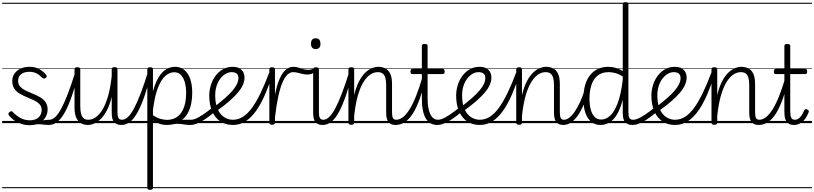

<svg xmlns="http://www.w3.org/2000/svg" viewBox="-20 -1135 7505 1770"><path d="M315 -11Q344 -19 365.5 -23.5Q387 -28 404.5 -29.5Q422 -31 436 -31Q445 -31 449 -23.5Q453 -16 452 -7Q451 2 445 9.5Q439 17 430 17Q408 17 387.5 14Q367 11 344 10Q321 9 289 16ZM256 19Q208 19 169.5 4.5Q131 -10 104.5 -30.5Q78 -51 64 -69Q57 -77 57.5 -85.5Q58 -94 67 -102Q77 -109 84 -110Q91 -111 98 -102Q126 -72 165.5 -49Q205 -26 256 -26Q289 -26 313.5 -38Q338 -50 351 -71.5Q364 -93 364 -121Q364 -153 344.5 -174Q325 -195 294.5 -209.5Q264 -224 229 -238.5Q194 -253 163 -271Q132 -289 112.5 -317Q93 -345 93 -388Q93 -426 113 -455.5Q133 -485 169 -502Q205 -519 254 -519Q290 -519 319.5 -508Q349 -497 370.5 -479.5Q392 -462 405 -445Q412 -436 411 -429.5Q410 -423 400 -416Q393 -410 385.5 -410.5Q378 -411 370 -418Q343 -445 315.5 -459Q288 -473 252 -473Q203 -473 175 -451.5Q147 -430 147 -389Q147 -357 166.5 -336Q186 -315 217 -300Q248 -285 283 -271Q318 -257 349 -239Q380 -221 399.5 -194Q419 -167 419 -126Q419 -90 401 -57Q383 -24 347 -2.5Q311 19 256 19ZM0 590H535V600H0ZM0 -20H535V0H0ZM0 -505H535V-500H0ZM0 -1110H535V-1100H0Z M429 17Q419 17 413.5 9.5Q408 2 408.5 -7Q409 -16 416 -23.5Q423 -31 436 -31Q462 -31 489 -56Q516 -81 545 -134.5Q574 -188 606.5 -273Q639 -358 676 -477Q679 -487 687.5 -488.5Q696 -490 703 -485Q710 -480 707 -469Q676 -349 645 -258Q614 -167 581.5 -106Q549 -45 511.5 -14Q474 17 429 17ZM535 590V600ZM535 -20V0ZM535 -505V-500ZM535 -1110V-1100Z M790 17Q757 17 729 2.5Q701 -12 684 -47.5Q667 -83 667 -145V-496Q667 -506 673.5 -510.5Q680 -515 693 -515Q707 -515 713.5 -510.5Q720 -506 720 -496V-155Q720 -113 727.5 -85.5Q735 -58 751 -44.5Q767 -31 795 -31Q828 -31 861 -53Q894 -75 923.5 -122.5Q953 -170 975.5 -247Q998 -324 1010 -434V-497Q1010 -507 1016.5 -511.5Q1023 -516 1037 -516Q1050 -516 1056.5 -511.5Q1063 -507 1063 -497V-99Q1063 -65 1072 -48Q1081 -31 1106 -31Q1116 -31 1120.5 -23.5Q1125 -16 1124.5 -7Q1124 2 1118 9.5Q1112 17 1100 17Q1080 17 1063 11.5Q1046 6 1034 -6.5Q1022 -19 1016 -40.5Q1010 -62 1010 -94V-242Q992 -168 965.5 -118Q939 -68 909 -38.5Q879 -9 848 4Q817 17 790 17ZM535 590H1206V600H535ZM535 -20H1206V0H535ZM535 -505H1206V-500H535ZM535 -1110H1206V-1100H535Z M1099 17Q1089 17 1083.5 9.5Q1078 2 1078.5 -7Q1079 -16 1086 -23.5Q1093 -31 1106 -31Q1132 -31 1159 -56Q1186 -81 1215 -134.5Q1244 -188 1276.5 -273Q1309 -358 1346 -477Q1349 -487 1357.5 -488.5Q1366 -490 1373 -485Q1380 -480 1377 -469Q1346 -349 1315 -258Q1284 -167 1251.5 -106Q1219 -45 1181.5 -14Q1144 17 1099 17ZM1205 590V600ZM1205 -20V0ZM1205 -505V-500ZM1205 -1110V-1100Z M1736 17Q1711 17 1690.5 14Q1670 11 1650.5 8.5Q1631 6 1607.5 6.5Q1584 7 1551 14L1581 -15Q1608 -23 1632.5 -26.5Q1657 -30 1677.5 -31Q1698 -32 1715 -31.5Q1732 -31 1743 -31Q1752 -31 1756 -23.5Q1760 -16 1758.5 -7Q1757 2 1751 9.5Q1745 17 1736 17ZM1363 615Q1350 615 1344 610.5Q1338 606 1338 596V-496Q1338 -506 1344.5 -510.5Q1351 -515 1365 -515Q1378 -515 1384 -510.5Q1390 -506 1390 -496V-293Q1413 -375 1443.5 -424.5Q1474 -474 1512 -496.5Q1550 -519 1594 -519Q1668 -519 1710 -455.5Q1752 -392 1752 -279Q1752 -227 1743 -181.5Q1734 -136 1715 -99.5Q1696 -63 1668 -37Q1640 -11 1602.5 3Q1565 17 1517 17Q1485 17 1454.5 7.5Q1424 -2 1390 -24V596Q1390 606 1383.5 610.5Q1377 615 1363 615ZM1390 -73Q1427 -48 1460 -39Q1493 -30 1518 -30Q1552 -30 1580 -40.5Q1608 -51 1629.5 -71.5Q1651 -92 1666 -122Q1681 -152 1688.5 -191Q1696 -230 1696 -278Q1696 -328 1685 -371.5Q1674 -415 1650 -442Q1626 -469 1586 -469Q1543 -469 1504 -435Q1465 -401 1435.5 -324.5Q1406 -248 1390 -121ZM1206 590H1843V600H1206ZM1206 -20H1843V0H1206ZM1206 -505H1843V-500H1206ZM1206 -1110H1843V-1100H1206Z M1737 17Q1727 17 1721.5 9.5Q1716 2 1716.5 -7Q1717 -16 1724 -23.5Q1731 -31 1744 -31Q1761 -31 1786 -41.5Q1811 -52 1849 -77Q1887 -102 1942 -146Q1950 -152 1957.5 -149.5Q1965 -147 1969.5 -139.5Q1974 -132 1973.5 -123.5Q1973 -115 1965 -108Q1905 -58 1862.5 -31Q1820 -4 1790 6.5Q1760 17 1737 17ZM1843 590V600ZM1843 -20V0ZM1843 -505V-500ZM1843 -1110V-1100Z M1957 -151Q2012 -194 2054 -230.5Q2096 -267 2123.5 -299.5Q2151 -332 2164.5 -360.5Q2178 -389 2178 -415Q2178 -444 2161 -457Q2144 -470 2116 -470Q2086 -470 2058.5 -453.5Q2031 -437 2009.5 -408Q1988 -379 1976 -340.5Q1964 -302 1964 -257Q1964 -197 1977.5 -154Q1991 -111 2014 -84Q2037 -57 2066.5 -44Q2096 -31 2127 -31Q2137 -31 2142 -23.5Q2147 -16 2147 -7Q2147 2 2142 9.5Q2137 17 2127 17Q2058 17 2009.5 -16.5Q1961 -50 1935 -111Q1909 -172 1909 -254Q1909 -300 1923 -347.5Q1937 -395 1965 -433.5Q1993 -472 2033 -495.5Q2073 -519 2125 -519Q2164 -519 2187.5 -505.5Q2211 -492 2222.5 -469.5Q2234 -447 2234 -420Q2234 -387 2219 -352.5Q2204 -318 2173 -281.5Q2142 -245 2096 -204.5Q2050 -164 1987 -119ZM1843 590H2331V600H1843ZM1843 -20H2331V0H1843ZM1843 -505H2331V-500H1843ZM1843 -1110H2331V-1100H1843Z M2127 17Q2118 17 2113.5 9.5Q2109 2 2109 -7.5Q2109 -17 2113.5 -24Q2118 -31 2127 -31Q2177 -31 2220.5 -59Q2264 -87 2303.5 -141.5Q2343 -196 2383 -278.5Q2423 -361 2464 -471Q2468 -480 2476.5 -480Q2485 -480 2492.5 -474.5Q2500 -469 2496 -460Q2462 -353 2424 -265Q2386 -177 2341.5 -114Q2297 -51 2244 -17Q2191 17 2127 17ZM2331 590V600ZM2331 -20V0ZM2331 -505V-500ZM2331 -1110V-1100Z M2488 15Q2475 15 2469 10.5Q2463 6 2463 -4V-496Q2463 -506 2469 -510.5Q2475 -515 2488 -515Q2502 -515 2508.5 -510.5Q2515 -506 2515 -496V-260Q2530 -339 2550 -389.5Q2570 -440 2592 -468Q2614 -496 2637 -507.5Q2660 -519 2684 -519Q2695 -519 2700 -511.5Q2705 -504 2704.5 -494.5Q2704 -485 2698.5 -477.5Q2693 -470 2682 -470Q2655 -470 2630.5 -447.5Q2606 -425 2584.5 -375.5Q2563 -326 2545.5 -246.5Q2528 -167 2515 -53V-4Q2515 6 2508.5 10.5Q2502 15 2488 15ZM2331 590H2735V600H2331ZM2331 -20H2735V0H2331ZM2331 -505H2735V-500H2331ZM2331 -1110H2735V-1100H2331Z M2813 -448Q2790 -448 2768 -453.5Q2746 -459 2724 -464.5Q2702 -470 2680 -470Q2670 -470 2665 -477.5Q2660 -485 2660 -494.5Q2660 -504 2665.5 -511.5Q2671 -519 2683 -519Q2709 -519 2731 -512Q2753 -505 2775 -498Q2797 -491 2821 -491Q2833 -491 2845.5 -494Q2858 -497 2870 -503Q2879 -508 2885.5 -502Q2892 -496 2893 -486.5Q2894 -477 2886 -472Q2867 -458 2849 -453Q2831 -448 2813 -448ZM2735 590V600ZM2735 -20V0ZM2735 -505V-500ZM2735 -1110V-1100Z M2954 17Q2934 17 2918 11.5Q2902 6 2890.5 -6.5Q2879 -19 2873 -40.5Q2867 -62 2867 -94V-496Q2867 -506 2873.5 -510.5Q2880 -515 2893 -515Q2906 -515 2913 -510.5Q2920 -506 2920 -496V-99Q2920 -65 2928.5 -48Q2937 -31 2960 -31Q2970 -31 2974.5 -23.5Q2979 -16 2978.5 -7Q2978 2 2971.5 9.5Q2965 17 2954 17ZM2891 -683Q2868 -683 2857.5 -695.5Q2847 -708 2847 -732Q2847 -757 2857.5 -769.5Q2868 -782 2890 -782Q2912 -782 2923 -769.5Q2934 -757 2934 -732Q2935 -707 2923.5 -695Q2912 -683 2891 -683ZM2735 590H3060V600H2735ZM2735 -20H3060V0H2735ZM2735 -505H3060V-500H2735ZM2735 -1110H3060V-1100H2735Z M2954 17Q2944 17 2938.5 9.5Q2933 2 2933.5 -7Q2934 -16 2941 -23.5Q2948 -31 2961 -31Q2987 -31 3014 -56Q3041 -81 3070 -134.5Q3099 -188 3131.5 -273Q3164 -358 3201 -477Q3204 -487 3212.5 -488.5Q3221 -490 3228 -485Q3235 -480 3232 -469Q3201 -349 3170 -258Q3139 -167 3106.5 -106Q3074 -45 3036.5 -14Q2999 17 2954 17ZM3060 590V600ZM3060 -20V0ZM3060 -505V-500ZM3060 -1110V-1100Z M3627 17Q3607 17 3591 11.5Q3575 6 3564 -6.5Q3553 -19 3546.5 -40.5Q3540 -62 3540 -94V-350Q3540 -391 3532.5 -417.5Q3525 -444 3508 -457Q3491 -470 3462 -470Q3429 -470 3395.5 -449Q3362 -428 3332 -380.5Q3302 -333 3279.5 -256Q3257 -179 3245 -66V-4Q3245 6 3238.5 10.5Q3232 15 3218 15Q3205 15 3198.5 10.5Q3192 6 3192 -4V-496Q3192 -506 3198.5 -510.5Q3205 -515 3218 -515Q3232 -515 3238.5 -510.5Q3245 -506 3245 -496V-258Q3263 -334 3289.5 -384.5Q3316 -435 3346.5 -464.5Q3377 -494 3408 -506.5Q3439 -519 3466 -519Q3502 -519 3531 -505Q3560 -491 3577 -456.5Q3594 -422 3594 -360V-99Q3594 -65 3602 -48Q3610 -31 3633 -31Q3643 -31 3647.5 -23.5Q3652 -16 3651.5 -7Q3651 2 3645 9.5Q3639 17 3627 17ZM3060 590H3731V600H3060ZM3060 -20H3731V0H3060ZM3060 -505H3731V-500H3060ZM3060 -1110H3731V-1100H3060Z M3625 17Q3615 17 3609.5 9.5Q3604 2 3604.5 -7Q3605 -16 3612 -23.5Q3619 -31 3632 -31Q3662 -31 3692 -53Q3722 -75 3752.5 -122Q3783 -169 3813.5 -244.5Q3844 -320 3875 -426Q3878 -435 3886.5 -436.5Q3895 -438 3902 -433Q3909 -428 3907 -418Q3880 -310 3851 -228.5Q3822 -147 3788.5 -92.5Q3755 -38 3714.5 -10.5Q3674 17 3625 17ZM3731 590V600ZM3731 -20V0ZM3731 -505V-500ZM3731 -1110V-1100Z M4011 17Q3975 17 3948.5 1.5Q3922 -14 3904.5 -44.5Q3887 -75 3878 -119Q3869 -163 3869 -221V-452H3783Q3773 -452 3768.5 -457.5Q3764 -463 3764 -476Q3764 -488 3768.5 -494Q3773 -500 3783 -500H3869V-711Q3869 -721 3875.5 -725.5Q3882 -730 3896 -730Q3909 -730 3915.5 -725.5Q3922 -721 3922 -711V-500H4060Q4070 -500 4074.5 -494Q4079 -488 4079 -476Q4079 -463 4074.5 -457.5Q4070 -452 4060 -452H3922V-230Q3922 -186 3927.5 -149.5Q3933 -113 3945 -86.5Q3957 -60 3975 -45.5Q3993 -31 4018 -31Q4028 -31 4033 -23.5Q4038 -16 4037.5 -7Q4037 2 4030.5 9.5Q4024 17 4011 17ZM3731 590H4119V600H3731ZM3731 -20H4119V0H3731ZM3731 -505H4119V-500H3731ZM3731 -1110H4119V-1100H3731Z M4013 17Q4003 17 3997.5 9.5Q3992 2 3992.5 -7Q3993 -16 4000 -23.5Q4007 -31 4020 -31Q4037 -31 4062 -41.5Q4087 -52 4125 -77Q4163 -102 4218 -146Q4226 -152 4233.5 -149.5Q4241 -147 4245.5 -139.5Q4250 -132 4249.5 -123.5Q4249 -115 4241 -108Q4181 -58 4138.5 -31Q4096 -4 4066 6.5Q4036 17 4013 17ZM4119 590V600ZM4119 -20V0ZM4119 -505V-500ZM4119 -1110V-1100Z M4233 -151Q4288 -194 4330 -230.5Q4372 -267 4399.5 -299.5Q4427 -332 4440.5 -360.5Q4454 -389 4454 -415Q4454 -444 4437 -457Q4420 -470 4392 -470Q4362 -470 4334.5 -453.5Q4307 -437 4285.5 -408Q4264 -379 4252 -340.5Q4240 -302 4240 -257Q4240 -197 4253.5 -154Q4267 -111 4290 -84Q4313 -57 4342.5 -44Q4372 -31 4403 -31Q4413 -31 4418 -23.5Q4423 -16 4423 -7Q4423 2 4418 9.5Q4413 17 4403 17Q4334 17 4285.5 -16.5Q4237 -50 4211 -111Q4185 -172 4185 -254Q4185 -300 4199 -347.5Q4213 -395 4241 -433.5Q4269 -472 4309 -495.5Q4349 -519 4401 -519Q4440 -519 4463.5 -505.5Q4487 -492 4498.5 -469.5Q4510 -447 4510 -420Q4510 -387 4495 -352.5Q4480 -318 4449 -281.5Q4418 -245 4372 -204.5Q4326 -164 4263 -119ZM4119 590H4607V600H4119ZM4119 -20H4607V0H4119ZM4119 -505H4607V-500H4119ZM4119 -1110H4607V-1100H4119Z M4403 17Q4394 17 4389.5 9.5Q4385 2 4385 -7.5Q4385 -17 4389.5 -24Q4394 -31 4403 -31Q4453 -31 4496.5 -59Q4540 -87 4579.5 -141.5Q4619 -196 4659 -278.5Q4699 -361 4740 -471Q4744 -480 4752.5 -480Q4761 -480 4768.5 -474.5Q4776 -469 4772 -460Q4738 -353 4700 -265Q4662 -177 4617.5 -114Q4573 -51 4520 -17Q4467 17 4403 17ZM4607 590V600ZM4607 -20V0ZM4607 -505V-500ZM4607 -1110V-1100Z M5174 17Q5154 17 5138 11.5Q5122 6 5111 -6.5Q5100 -19 5093.5 -40.5Q5087 -62 5087 -94V-350Q5087 -391 5079.5 -417.5Q5072 -444 5055 -457Q5038 -470 5009 -470Q4976 -470 4942.5 -449Q4909 -428 4879 -380.5Q4849 -333 4826.5 -256Q4804 -179 4792 -66V-4Q4792 6 4785.5 10.5Q4779 15 4765 15Q4752 15 4745.5 10.5Q4739 6 4739 -4V-496Q4739 -506 4745.5 -510.5Q4752 -515 4765 -515Q4779 -515 4785.5 -510.5Q4792 -506 4792 -496V-258Q4810 -334 4836.5 -384.5Q4863 -435 4893.5 -464.5Q4924 -494 4955 -506.5Q4986 -519 5013 -519Q5049 -519 5078 -505Q5107 -491 5124 -456.5Q5141 -422 5141 -360V-99Q5141 -65 5149 -48Q5157 -31 5180 -31Q5190 -31 5194.5 -23.5Q5199 -16 5198.5 -7Q5198 2 5192 9.5Q5186 17 5174 17ZM4607 590H5278V600H4607ZM4607 -20H5278V0H4607ZM4607 -505H5278V-500H4607ZM4607 -1110H5278V-1100H4607Z M5172 17Q5162 17 5156.5 9.5Q5151 2 5151.5 -7Q5152 -16 5159 -23.5Q5166 -31 5179 -31Q5204 -31 5230 -51.5Q5256 -72 5280.5 -109Q5305 -146 5327.5 -194.5Q5350 -243 5368 -301Q5371 -310 5379 -311.5Q5387 -313 5393.5 -308.5Q5400 -304 5398 -293Q5385 -236 5364 -180.5Q5343 -125 5314 -80.5Q5285 -36 5249.5 -9.5Q5214 17 5172 17ZM5278 590V600ZM5278 -20V0ZM5278 -505V-500ZM5278 -1110V-1100Z M5515 17Q5466 17 5431 -11.5Q5396 -40 5377 -93.5Q5358 -147 5358 -223Q5358 -275 5367 -320.5Q5376 -366 5394.5 -402.5Q5413 -439 5441 -465Q5469 -491 5505.5 -505Q5542 -519 5588 -519Q5623 -519 5655 -509.5Q5687 -500 5721 -481V-1096Q5721 -1106 5727 -1110.5Q5733 -1115 5747 -1115Q5761 -1115 5767 -1110.5Q5773 -1106 5773 -1096V-103Q5773 -69 5781 -50Q5789 -31 5817 -31Q5825 -31 5828.5 -23.5Q5832 -16 5831.5 -7Q5831 2 5826 9.5Q5821 17 5811 17Q5790 17 5773.5 11.5Q5757 6 5745 -6.5Q5733 -19 5727 -40.5Q5721 -62 5721 -94V-216Q5699 -133 5668.5 -81.5Q5638 -30 5599.5 -6.5Q5561 17 5515 17ZM5523 -33Q5567 -33 5606 -69.5Q5645 -106 5675 -186.5Q5705 -267 5721 -399V-430Q5683 -454 5650 -462Q5617 -470 5591 -470Q5557 -470 5529 -460Q5501 -450 5479.5 -429.5Q5458 -409 5443.5 -379.5Q5429 -350 5421.5 -311Q5414 -272 5414 -224Q5414 -174 5424.5 -130.5Q5435 -87 5459 -60Q5483 -33 5523 -33ZM5278 590H5919V600H5278ZM5278 -20H5919V0H5278ZM5278 -505H5919V-500H5278ZM5278 -1110H5919V-1100H5278Z M5813 17Q5803 17 5797.5 9.5Q5792 2 5792.5 -7Q5793 -16 5800 -23.5Q5807 -31 5820 -31Q5837 -31 5862 -41.5Q5887 -52 5925 -77Q5963 -102 6018 -146Q6026 -152 6033.5 -149.5Q6041 -147 6045.5 -139.5Q6050 -132 6049.5 -123.5Q6049 -115 6041 -108Q5981 -58 5938.5 -31Q5896 -4 5866 6.5Q5836 17 5813 17ZM5919 590V600ZM5919 -20V0ZM5919 -505V-500ZM5919 -1110V-1100Z M6033 -151Q6088 -194 6130 -230.5Q6172 -267 6199.5 -299.5Q6227 -332 6240.5 -360.5Q6254 -389 6254 -415Q6254 -444 6237 -457Q6220 -470 6192 -470Q6162 -470 6134.5 -453.5Q6107 -437 6085.5 -408Q6064 -379 6052 -340.5Q6040 -302 6040 -257Q6040 -197 6053.5 -154Q6067 -111 6090 -84Q6113 -57 6142.5 -44Q6172 -31 6203 -31Q6213 -31 6218 -23.5Q6223 -16 6223 -7Q6223 2 6218 9.5Q6213 17 6203 17Q6134 17 6085.5 -16.5Q6037 -50 6011 -111Q5985 -172 5985 -254Q5985 -300 5999 -347.5Q6013 -395 6041 -433.5Q6069 -472 6109 -495.5Q6149 -519 6201 -519Q6240 -519 6263.5 -505.5Q6287 -492 6298.5 -469.5Q6310 -447 6310 -420Q6310 -387 6295 -352.5Q6280 -318 6249 -281.5Q6218 -245 6172 -204.5Q6126 -164 6063 -119ZM5919 590H6407V600H5919ZM5919 -20H6407V0H5919ZM5919 -505H6407V-500H5919ZM5919 -1110H6407V-1100H5919Z M6203 17Q6194 17 6189.5 9.5Q6185 2 6185 -7.5Q6185 -17 6189.5 -24Q6194 -31 6203 -31Q6253 -31 6296.5 -59Q6340 -87 6379.5 -141.5Q6419 -196 6459 -278.5Q6499 -361 6540 -471Q6544 -480 6552.5 -480Q6561 -480 6568.5 -474.5Q6576 -469 6572 -460Q6538 -353 6500 -265Q6462 -177 6417.5 -114Q6373 -51 6320 -17Q6267 17 6203 17ZM6407 590V600ZM6407 -20V0ZM6407 -505V-500ZM6407 -1110V-1100Z M6974 17Q6954 17 6938 11.5Q6922 6 6911 -6.5Q6900 -19 6893.5 -40.5Q6887 -62 6887 -94V-350Q6887 -391 6879.5 -417.5Q6872 -444 6855 -457Q6838 -470 6809 -470Q6776 -470 6742.5 -449Q6709 -428 6679 -380.5Q6649 -333 6626.5 -256Q6604 -179 6592 -66V-4Q6592 6 6585.5 10.5Q6579 15 6565 15Q6552 15 6545.5 10.5Q6539 6 6539 -4V-496Q6539 -506 6545.5 -510.5Q6552 -515 6565 -515Q6579 -515 6585.5 -510.5Q6592 -506 6592 -496V-258Q6610 -334 6636.5 -384.5Q6663 -435 6693.5 -464.5Q6724 -494 6755 -506.5Q6786 -519 6813 -519Q6849 -519 6878 -505Q6907 -491 6924 -456.5Q6941 -422 6941 -360V-99Q6941 -65 6949 -48Q6957 -31 6980 -31Q6990 -31 6994.5 -23.5Q6999 -16 6998.5 -7Q6998 2 6992 9.5Q6986 17 6974 17ZM6407 590H7078V600H6407ZM6407 -20H7078V0H6407ZM6407 -505H7078V-500H6407ZM6407 -1110H7078V-1100H6407Z M6972 17Q6962 17 6956.5 9.5Q6951 2 6951.5 -7Q6952 -16 6959 -23.5Q6966 -31 6979 -31Q7009 -31 7039 -53Q7069 -75 7099.5 -122Q7130 -169 7160.5 -244.5Q7191 -320 7222 -426Q7225 -435 7233.5 -436.5Q7242 -438 7249 -433Q7256 -428 7254 -418Q7227 -310 7198 -228.5Q7169 -147 7135.5 -92.5Q7102 -38 7061.5 -10.5Q7021 17 6972 17ZM7078 590V600ZM7078 -20V0ZM7078 -505V-500ZM7078 -1110V-1100Z M7300 17Q7271 17 7251 5Q7231 -7 7221 -33Q7211 -59 7211 -101V-452H7134Q7123 -452 7118.5 -457.5Q7114 -463 7114 -476Q7114 -488 7118.5 -494Q7123 -500 7134 -500H7211V-711Q7211 -721 7217.5 -725.5Q7224 -730 7238 -730Q7251 -730 7258 -725.5Q7265 -721 7265 -711V-500H7401Q7412 -500 7416.5 -494Q7421 -488 7421 -476Q7421 -463 7416.5 -457.5Q7412 -452 7401 -452H7265V-113Q7265 -71 7274 -51Q7283 -31 7307 -31Q7333 -31 7354.5 -52.5Q7376 -74 7394 -118Q7397 -127 7404 -128Q7411 -129 7421 -126Q7431 -122 7434.5 -115Q7438 -108 7435 -101Q7421 -63 7400.5 -37Q7380 -11 7354.5 3Q7329 17 7300 17ZM7078 590H7465V600H7078ZM7078 -20H7465V0H7078ZM7078 -505H7465V-500H7078ZM7078 -1110H7465V-1100H7078Z"/></svg>

Font: Playwrite FR Moderne Guides
Style: Regular
Weight: 400
Designer: Veronika Burian, José Scaglione
Foundry: TypeTogether
Version: Version 1.003